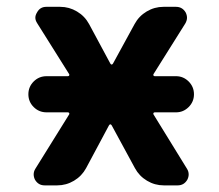

<svg xmlns="http://www.w3.org/2000/svg" viewBox="-20 -566 644 565"><path d="M117.2 -235.4Q94.7 -235.4 79.1 -251Q63.5 -266.6 63.5 -288.6Q63.5 -310.5 79.1 -326.2Q94.7 -341.8 117.2 -341.8H179.7Q182.6 -341.8 183.6 -343.8Q184.6 -345.7 183.6 -347.7L89.8 -497.1Q84 -505.9 84 -513.7Q84 -521.5 88.9 -529.3Q97.7 -545.9 116.2 -545.9H157.2Q183.6 -545.9 206.5 -532.2Q229.5 -518.6 242.2 -495.1L304.7 -378.9Q306.6 -376 308.6 -376Q310.5 -376 312.5 -378.9L376 -495.1Q388.7 -518.6 411.6 -532.2Q434.6 -545.9 460.9 -545.9H498Q516.6 -545.9 526.4 -529.3Q530.3 -521.5 530.3 -513.7Q530.3 -505.9 525.4 -497.1L431.6 -347.7Q430.7 -345.7 431.6 -343.8Q432.6 -341.8 435.5 -341.8H498Q519.5 -341.8 535.2 -326.2Q550.8 -310.5 550.8 -288.6Q550.8 -266.6 535.2 -251Q519.5 -235.4 498 -235.4H435.5Q432.6 -235.4 431.6 -233.4Q430.7 -231.4 431.6 -229.5L530.3 -69.3Q535.2 -61.5 535.2 -52.7Q535.2 -44.9 531.2 -37.1Q521.5 -20.5 502.9 -20.5H461.9Q435.5 -20.5 412.6 -34.2Q389.6 -47.9 377 -71.3L308.6 -197.3Q306.6 -200.2 304.7 -200.2Q302.7 -200.2 300.8 -197.3L233.4 -71.3Q220.7 -47.9 197.8 -34.2Q174.8 -20.5 148.4 -20.5H111.3Q92.8 -20.5 83 -37.1Q79.1 -44.9 79.1 -52.7Q79.1 -61.5 84 -69.3L183.6 -229.5Q184.6 -231.4 183.6 -233.4Q182.6 -235.4 179.7 -235.4Z"/></svg>

Font: Gen Jyuu Gothic Bold
Style: Bold
Weight: 700
Designer: [Source Han Sans]
Ryoko NISHIZUKA  (kana & ideographs); Paul D. Hunt (Latin, Greek & Cyrillic); Wenlong ZHANG  (bopomofo
Version: Version 1.002.20150607